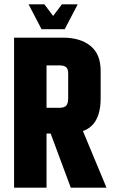

<svg xmlns="http://www.w3.org/2000/svg" viewBox="-20 -867 522 887"><path d="M45 -693H271Q351 -693 398 -655Q445 -617 445 -540V-412Q445 -331 408 -290.5Q371 -250 285 -250H195V0H45ZM198 -293H350L472 0H307ZM295 -527Q295 -550 284.5 -557.5Q274 -565 254 -565H195V-369H254Q277 -369 286 -379Q295 -389 295 -414ZM266 -847H339L279 -732H179ZM112 -847H185L272 -732H172Z"/></svg>

Font: Khand Variable Light
Style: Regular
Weight: 300
Designer: Satya Rajpurohit
Foundry: Indian Type Foundry
Version: Version 3.000